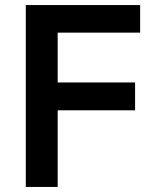

<svg xmlns="http://www.w3.org/2000/svg" viewBox="-20 -739 604 759"><path d="M82 0V-719H534V-610H208V-413H514V-303H208V0Z"/></svg>

Font: Nunitoga
Style: Bold
Weight: 700
Designer: Vernon Adams
Foundry: Vernon Adams
Version: Version 1.0